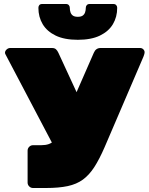

<svg xmlns="http://www.w3.org/2000/svg" viewBox="-20 -940 743 960"><path d="M145 0Q134 0 126 -8Q118 -16 118 -27V-187Q118 -198 126 -206Q134 -214 145 -214H186Q208 -214 223.5 -219.5Q239 -225 250.5 -236.5Q262 -248 270 -267L449 -676Q454 -688 462.5 -694Q471 -700 483 -700H680Q690 -700 696.5 -693.5Q703 -687 703 -679Q703 -674 701 -667.5Q699 -661 697 -656L503 -204Q477 -144 451.5 -104.5Q426 -65 394.5 -42Q363 -19 318.5 -9.5Q274 0 210 0ZM260 -188 7 -669Q5 -673 5 -676Q5 -685 13 -692.5Q21 -700 31 -700H240Q253 -700 260 -693.5Q267 -687 272 -676L386 -429ZM369 -741Q302 -741 258.5 -762Q215 -783 193.5 -819Q172 -855 172 -901Q172 -909 176.5 -914.5Q181 -920 191 -920H310Q319 -920 324 -914.5Q329 -909 329 -901Q329 -889 332.5 -878.5Q336 -868 344.5 -862Q353 -856 369 -856Q385 -856 393.5 -862Q402 -868 405.5 -878.5Q409 -889 409 -901Q409 -909 414 -914.5Q419 -920 428 -920H547Q556 -920 561 -914.5Q566 -909 566 -901Q566 -855 544.5 -819Q523 -783 479.5 -762Q436 -741 369 -741Z"/></svg>

Font: Rubik Black
Style: Regular
Weight: 900
Designer: Hubert and Fischer
Foundry: Hubert and Fischer
Version: Version 2.300;gftools[0.9.30]